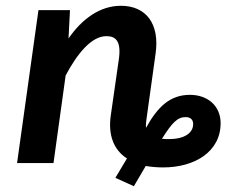

<svg xmlns="http://www.w3.org/2000/svg" viewBox="-20 -564 789 664"><path d="M637 -236C569 -236 526 -196 485 -122C484 -129 485 -138 486 -148L518 -378C533 -482 485 -544 398 -544C326 -544 264 -499 217 -431L222 -529H113L39 0H165L207 -303C247 -378 296 -439 348 -439C380 -439 400 -422 391 -359L363 -164C354 -100 371 -47 419 -16L379 51L443 80L484 10C502 13 522 15 544 15C653 15 743 -39 743 -138C743 -198 698 -236 637 -236ZM566 -83C556 -83 548 -83 540 -84C576 -141 594 -159 622 -159C639 -159 648 -150 648 -135C648 -102 614 -83 566 -83Z"/></svg>

Font: Fira Sans Medium
Style: Italic
Weight: 500
Italic angle: -8°
Designer: bBox Type GmbH & Carrois Corporate GbR & Edenspiekermann AG
Foundry: bBox Type GmbH & Carrois Corporate GbR & Edenspiekermann AG
Version: Version 4.301;PS 004.301;hotconv 1.0.88;makeotf.lib2.5.64775